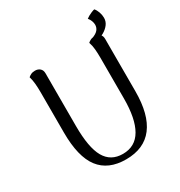

<svg xmlns="http://www.w3.org/2000/svg" viewBox="-196 -974 1050 1121"><g transform="rotate(-30 329.0 -413.0)"><path d="M573 -658V-305Q573 -148 511.5 -67.5Q450 13 328 13Q209 13 150 -64Q91 -141 91 -305V-577Q91 -607 88.5 -634.5Q86 -662 79 -684Q85 -690 96.5 -696Q108 -702 125 -702Q145 -702 158 -690.5Q171 -679 171 -658V-302Q171 -157 209 -90.5Q247 -24 328 -24Q412 -24 453 -95Q494 -166 494 -302V-577Q494 -607 491.5 -634.5Q489 -662 481 -684Q487 -690 498.5 -696Q510 -702 527 -702Q547 -702 560 -690.5Q573 -679 573 -658ZM522 -667 510 -699Q540 -710 552 -725Q564 -740 564 -759Q564 -771 559 -784.5Q554 -798 544 -810Q550 -815 560.5 -821Q571 -827 583 -832Q595 -837 604 -839Q615 -827 622 -807Q629 -787 629 -768Q629 -744 615 -725Q601 -706 577.5 -692Q554 -678 522 -667Z"/></g></svg>

Font: Arima
Style: Regular
Weight: 400
Designer: Joana Correia and Natanael Gama
Foundry: NDISCOVER
Version: Version 1.101;gftools[0.9.23]